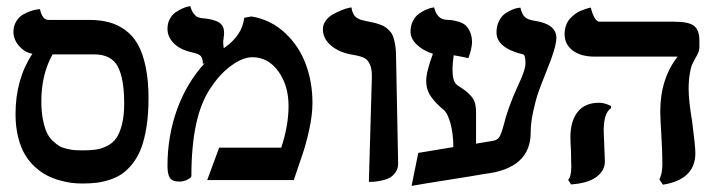

<svg xmlns="http://www.w3.org/2000/svg" viewBox="-20 -589 2330 628"><path d="M288.1 -411.1H151.9Q115.2 -345.2 115.2 -257.8Q115.2 -225.1 120.1 -199.5Q125 -173.8 132.3 -157.2Q139.6 -140.6 152.1 -128.7Q164.6 -116.7 175 -110.8Q185.5 -105 201.4 -101.6Q217.3 -98.1 227.3 -97.7Q237.3 -97.2 252.9 -97.2Q277.3 -97.2 294.7 -99.9Q312 -102.5 330.6 -111.8Q349.1 -121.1 360.4 -137.2Q371.6 -153.3 378.9 -181.9Q386.2 -210.4 386.2 -250Q386.2 -332.5 365 -371.8Q343.8 -411.1 288.1 -411.1ZM250 11.2Q232.4 11.2 215.1 9.3Q197.8 7.3 175.3 1Q152.8 -5.4 133.3 -15.4Q113.8 -25.4 94.5 -43Q75.2 -60.5 61.5 -83.5Q47.9 -106.4 39.3 -140.6Q30.8 -174.8 30.8 -215.8Q30.8 -329.6 85.9 -413.1Q64.5 -417 49.6 -431.2Q34.7 -445.3 29.3 -459Q23.9 -472.7 23.9 -483.9Q23.9 -503.9 33 -518.8Q42 -533.7 54.7 -541Q67.4 -548.3 80.1 -552.7Q92.8 -557.1 101.6 -558.1L110.8 -559.1Q118.2 -523.9 138.2 -523.9H271Q307.1 -523.9 335.9 -516.4Q364.7 -508.8 389.6 -490.7Q414.6 -472.7 430.9 -443.6Q447.3 -414.6 456.5 -370.1Q465.8 -325.7 465.8 -267.1Q465.8 -215.8 459.2 -174.3Q452.6 -132.8 441.7 -104.2Q430.7 -75.7 414.1 -54.4Q397.5 -33.2 379.6 -20.8Q361.8 -8.3 338.9 -1Q315.9 6.3 295.4 8.8Q274.9 11.2 250 11.2Z M778.8 -530.8 802.7 -535.2Q866.2 -524.4 912.4 -481.2Q958.5 -438 980.2 -378.9Q1002 -319.8 1002 -252.9Q1002 -212.4 991.2 -164.1Q981 -117.7 969.7 -85L940.9 0H657.7L696.8 -106H899.9Q923.8 -178.7 923.8 -242.2Q923.8 -309.6 890.4 -355.7Q856.9 -401.9 805.7 -401.9Q774.4 -401.9 736.6 -374.5Q698.7 -347.2 668 -299.8Q606 -209 606 -13.2Q606 -8.3 593.5 -1.7Q581.1 4.9 566.9 4.9Q543 4.9 535.4 -7.6Q527.8 -20 527.8 -45.9Q527.8 -144.5 559.3 -231.4Q590.8 -318.4 649.9 -382.8L643.6 -379.9Q643.6 -398.9 636.2 -406.2Q628.9 -413.6 606.9 -418Q568.8 -426.8 548.3 -447.5Q527.8 -468.3 527.8 -495.1Q527.8 -513.2 535.6 -527.3Q543.5 -541.5 554.4 -548.8Q565.4 -556.2 576.2 -561Q586.9 -565.9 594.7 -567.4L602.5 -568.8Q606.4 -553.7 613.5 -544.7Q620.6 -535.6 625.7 -533.4Q630.9 -531.2 638.7 -529.8Q654.8 -528.3 665.3 -526.4Q675.8 -524.4 688 -519.8Q700.2 -515.1 706.5 -505.9Q712.9 -496.6 712.9 -482.9Q712.9 -469.7 710.9 -463.9L711.9 -464.8Q710 -457 710 -452.1Q710 -442.9 711.9 -431.2Q772.5 -472.7 778.8 -530.8Z M1186.5 5.9 1196.3 -335.9Q1196.8 -363.8 1189.7 -378.9Q1182.6 -394 1171.1 -399.7Q1159.7 -405.3 1137.2 -409.2Q1091.8 -416 1064 -439Q1036.1 -461.9 1036.1 -493.2Q1036.1 -508.8 1045.7 -521.7Q1055.2 -534.7 1069.1 -542.2Q1083 -549.8 1096.7 -555.4Q1110.4 -561 1120.1 -563L1129.4 -564.9Q1131.3 -552.2 1136 -543.5Q1140.6 -534.7 1147.9 -530.3Q1155.3 -525.9 1160.4 -524.2Q1165.5 -522.5 1173.3 -521Q1191.4 -517.6 1199.2 -515.6Q1208.5 -513.7 1220.9 -509.5Q1233.4 -505.4 1240.2 -500.5Q1247.1 -495.6 1254.9 -487.3Q1262.7 -479 1266.4 -468Q1270 -457 1272.7 -441.4Q1275.4 -425.8 1275.4 -405.8Q1276.4 -346.7 1278.8 -229.7Q1281.2 -112.8 1282.2 -55.2Q1282.7 -38.1 1273.9 -25.6Q1265.1 -13.2 1254.2 -7.3Q1243.2 -1.5 1227.1 1.7Q1210.9 4.9 1203.1 5.4Q1195.3 5.9 1186.5 5.9Z M1589.8 -127.9Q1606 -129.9 1612.8 -140.1Q1619.6 -150.4 1627 -178.2Q1640.6 -234.9 1673.8 -308.1Q1698.7 -359.4 1698.7 -381.8Q1698.7 -409.7 1690.9 -411.1Q1604 -432.1 1604 -482.9Q1604 -503.9 1612.1 -520Q1620.1 -536.1 1631.6 -544.2Q1643.1 -552.2 1654.8 -557.1Q1666 -562 1674.3 -563L1682.1 -564Q1687.5 -542 1696.8 -533.2Q1706.1 -524.4 1729 -521Q1799.8 -510.3 1799.8 -464.8Q1799.8 -434.1 1764.2 -348.1Q1748.5 -308.6 1740.7 -286.6Q1732.9 -264.6 1724.4 -226.3Q1715.8 -188 1715.8 -155.8Q1715.8 -37.1 1564 -20Q1529.3 -13.7 1445.1 -0.5Q1360.8 12.7 1326.2 19L1348.1 -88.9L1462.9 -107.9Q1462.4 -151.9 1453.9 -183.6Q1445.3 -215.3 1434.1 -227.1Q1404.3 -251.5 1389.2 -273.7Q1374 -295.9 1374 -324.2Q1374 -354 1396 -413.1Q1363.8 -423.3 1343.3 -442.9Q1322.8 -462.4 1322.8 -485.8Q1322.8 -505.4 1330.8 -520.8Q1338.9 -536.1 1350.1 -543.9Q1361.3 -551.8 1372.6 -556.9Q1383.8 -562 1392.1 -563.5L1399.9 -564.9Q1408.7 -528.8 1435.1 -524.9Q1449.2 -523.9 1458.3 -522.9Q1467.3 -522 1481.2 -517.6Q1495.1 -513.2 1503.2 -505.9Q1511.2 -498.5 1517.6 -484.1Q1523.9 -469.7 1523.9 -450.2Q1523.9 -433.1 1512.2 -398.9Q1479.5 -405.8 1463.9 -408.2Q1460 -377.9 1460 -363.8Q1460 -321.8 1474.1 -312H1473.1Q1492.2 -299.8 1501 -293.2Q1509.8 -286.6 1519.8 -275.9Q1529.8 -265.1 1533.4 -252Q1537.1 -238.8 1537.1 -220.2V-119.1Z M1954.6 -161.1Q1954.6 -150.9 1956.5 -110.8Q1958.5 -70.8 1958.5 -62Q1958.5 -30.3 1930.2 -9.8Q1901.9 10.7 1847.7 14.2L1838.4 -1Q1848.6 -11.2 1848.6 -43.9Q1848.6 -46.9 1848.1 -63.7Q1847.7 -80.6 1847.7 -91.8Q1845.7 -127.9 1845.7 -140.1Q1845.7 -192.9 1869.4 -222.9Q1893.1 -252.9 1939.5 -252.9Q1958 -252.9 1978.5 -242.2V-234.9Q1954.6 -220.2 1954.6 -161.1ZM2232.4 -296.9Q2232.4 -260.3 2243.7 -192.9Q2254.4 -111.3 2254.4 -87.9Q2254.4 -2 2148.4 15.1L2136.7 -2Q2146.5 -21 2146.5 -53.2Q2146.5 -89.8 2143.6 -138.2Q2139.6 -202.6 2139.6 -224.1Q2139.6 -331.1 2196.3 -403.8H1925.3Q1879.4 -403.8 1853 -424.1Q1826.7 -444.3 1826.7 -477.1Q1826.7 -492.2 1831.3 -505.4Q1835.9 -518.6 1843.5 -527.1Q1851.1 -535.6 1860.4 -542.7Q1869.6 -549.8 1878.9 -553.5Q1888.2 -557.1 1895.8 -559.8Q1903.3 -562.5 1908.2 -563.5L1912.6 -564Q1916.5 -545.4 1924.3 -531.7Q1932.1 -518.1 1940.4 -518.1H2183.6Q2233.9 -518.1 2250.7 -503.9Q2267.6 -489.7 2267.6 -457V-433.1Q2267.6 -429.7 2266.8 -426.5Q2266.1 -423.3 2265.4 -420.7Q2264.6 -418 2262.7 -414.1L2259.8 -408.2Q2258.8 -406.2 2256.1 -401.6Q2253.4 -397 2252.4 -395Q2246.1 -383.3 2242.9 -376Q2239.7 -368.7 2236.1 -347.4Q2232.4 -326.2 2232.4 -296.9Z"/></svg>

Font: Linux Libertine G
Style: Bold
Weight: 700
Designer: Philipp H. Poll
Foundry: Philipp H. Poll
Version: Version 5.0.3